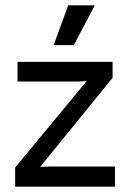

<svg xmlns="http://www.w3.org/2000/svg" viewBox="-20 -703 490 723"><path d="M37 -72 334 -431 350 -400 275 -396H46V-470H404V-410L104 -41L87 -73L172 -76H413V0H37ZM337 -683 258 -533H182L237 -683Z"/></svg>

Font: Kreadon
Style: Regular
Weight: 400
Designer: kohakuno
Foundry: StudioGnu
Version: Version 1.000;Glyphs 3.1.2 (3151)